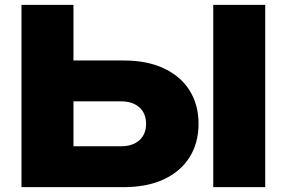

<svg xmlns="http://www.w3.org/2000/svg" viewBox="-20 -770 1180 790"><path d="M68.4 -750H282.3V-72L186.2 -168.1H476.8Q525.7 -168.1 553.4 -192.9Q581 -217.6 581 -260.4Q581 -303.5 553.4 -328.3Q525.7 -353.1 476.8 -353.1H167.4V-521.1H490Q584.7 -521.1 653.9 -488.9Q723 -456.6 760 -397.9Q796.9 -339.2 796.9 -260.4Q796.9 -181.9 760 -123.1Q723 -64.2 653.9 -32.1Q584.7 0 490 0H68.4ZM1071.3 -750V0H857.4V-750Z"/></svg>

Font: Unbounded Variable
Style: Regular
Weight: 400
Designer: Luke Prowse, Jean-Baptiste Morizot, Fátima Lázaro, Florian Runge
Foundry: NaN
Version: Version 1.600;FEAKit 1.0